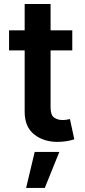

<svg xmlns="http://www.w3.org/2000/svg" viewBox="-20 -696 420 952"><path d="M24.9 -446V-545.5H102.3V-676.1H230.8V-545.5H338.4V-446H230.8V-164.1Q230.8 -125.7 247.9 -113.3Q265.6 -100.9 289.1 -100.9Q301.1 -100.9 311.3 -102.6Q321.4 -104.4 326.7 -105.8L348.4 -5.3Q328.1 1.4 307.2 4.4Q286.2 7.5 264.9 7.5Q197.4 7.5 151.3 -28.1Q101.9 -65.7 102.3 -142.8V-446ZM109.4 235.8 152 57.5H274.1L202.1 235.8Z"/></svg>

Font: Inter P Semi Bold
Style: Regular
Weight: 600
Designer: Rasmus Andersson
Foundry: rsms
Version: Version 3.018;git-588b23468